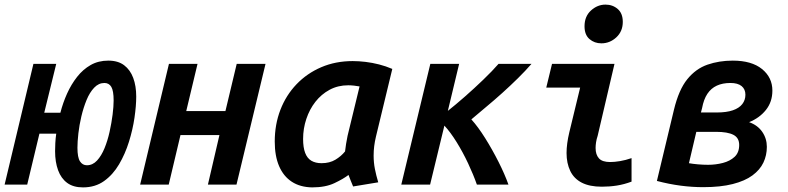

<svg xmlns="http://www.w3.org/2000/svg" viewBox="-40 -801 3420 833"><path d="M320 12Q278 12 251.5 -7.5Q225 -27 212 -62.5Q199 -98 199 -145Q199 -161 200 -180.5Q201 -200 204 -221H131L78 0H-20L105 -524H204L152 -312H222Q233 -355 251 -395Q269 -435 294.5 -467.5Q320 -500 353.5 -519Q387 -538 430 -538Q472 -538 498.5 -518Q525 -498 538 -463Q551 -428 551 -382Q551 -342 543.5 -290.5Q536 -239 519.5 -186Q503 -133 476.5 -88Q450 -43 411.5 -15.5Q373 12 320 12ZM337 -84Q362 -84 381 -104.5Q400 -125 413.5 -158Q427 -191 435.5 -229.5Q444 -268 448.5 -303.5Q453 -339 453 -365Q453 -407 443 -424Q433 -441 413 -441Q388 -441 368.5 -420.5Q349 -400 335.5 -367Q322 -334 313 -296Q304 -258 300 -222Q296 -186 296 -160Q296 -118 307 -101Q318 -84 337 -84Z M568 0 693 -524H817L768 -319H938L987 -524H1112L986 0H862L912 -215H743L692 0Z M1314 12Q1262 11 1226 -12.5Q1190 -36 1171 -80Q1152 -124 1152 -187Q1152 -261 1176.5 -324.5Q1201 -388 1246.5 -435.5Q1292 -483 1354 -509.5Q1416 -536 1490 -536Q1517 -536 1546 -532.5Q1575 -529 1604.5 -521.5Q1634 -514 1662 -502L1591 -208Q1586 -187 1583.5 -167Q1581 -147 1581 -126Q1581 -96 1586.5 -68Q1592 -40 1601 -10L1492 8Q1488 -1 1481.5 -17.5Q1475 -34 1472 -42Q1450 -25 1411 -6.5Q1372 12 1314 12ZM1355 -93Q1390 -93 1415 -108Q1440 -123 1457 -144Q1459 -161 1461.5 -177Q1464 -193 1468 -212L1520 -426Q1510 -428 1496 -429.5Q1482 -431 1471 -431Q1426 -431 1390 -411.5Q1354 -392 1328.5 -359.5Q1303 -327 1289 -285Q1275 -243 1275 -198Q1275 -161 1284 -137.5Q1293 -114 1311 -103.5Q1329 -93 1355 -93Z M1701 0 1827 -524H1952L1903 -320Q1936 -346 1976.5 -381.5Q2017 -417 2056.5 -455Q2096 -493 2123 -524H2266Q2240 -494 2207 -461.5Q2174 -429 2139 -397.5Q2104 -366 2069 -337Q2034 -308 2005 -283Q2034 -251 2065 -201.5Q2096 -152 2123 -98.5Q2150 -45 2166 0H2029Q2014 -43 1991 -92Q1968 -141 1941 -184.5Q1914 -228 1888 -256L1826 0Z M2571 9Q2518 9 2484 -8.5Q2450 -26 2434 -59.5Q2418 -93 2418 -137Q2418 -157 2421 -179.5Q2424 -202 2430 -227L2477 -421H2330L2355 -524H2626L2553 -212Q2548 -197 2546 -183.5Q2544 -170 2544 -159Q2544 -130 2558.5 -114Q2573 -98 2607 -98Q2626 -98 2650 -102Q2674 -106 2700 -115V-13Q2668 -1 2636.5 4Q2605 9 2571 9ZM2569 -613Q2539 -613 2517.5 -631.5Q2496 -650 2496 -687Q2496 -730 2524 -755.5Q2552 -781 2587 -781Q2618 -781 2640 -762Q2662 -743 2662 -706Q2662 -665 2634 -639Q2606 -613 2569 -613Z M3011 11Q2963 11 2913 4.5Q2863 -2 2810 -16L2884 -325Q2905 -412 2942 -457.5Q2979 -503 3029.5 -520.5Q3080 -538 3139 -538Q3221 -538 3266 -501.5Q3311 -465 3311 -408Q3311 -359 3283 -324Q3255 -289 3210 -271Q3247 -258 3267 -229Q3287 -200 3287 -164Q3287 -127 3272 -95.5Q3257 -64 3224.5 -40Q3192 -16 3139 -2.5Q3086 11 3011 11ZM3032 -86Q3065 -86 3096 -94Q3127 -102 3147 -120.5Q3167 -139 3167 -172Q3167 -203 3142 -216Q3117 -229 3067 -229H2981L2949 -93Q2965 -90 2988 -88Q3011 -86 3032 -86ZM3001 -313H3070Q3112 -313 3139.5 -322.5Q3167 -332 3180.5 -349.5Q3194 -367 3194 -390Q3194 -414 3177.5 -427.5Q3161 -441 3129 -441Q3095 -441 3070 -429.5Q3045 -418 3029 -394Q3013 -370 3006 -332Z"/></svg>

Font: Ubuntu Sans Mono SemiBold
Style: Italic
Weight: 600
Italic angle: -13.5°
Monospace: yes
Designer: Dalton Maag Ltd
Foundry: Dalton Maag Ltd
Version: Version 1.006